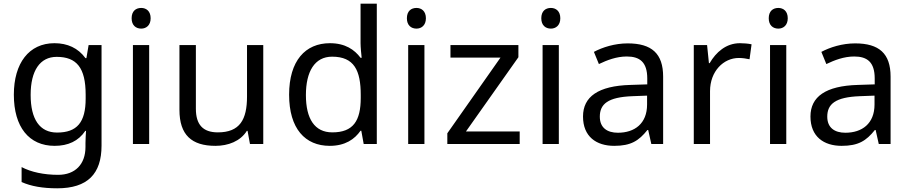

<svg xmlns="http://www.w3.org/2000/svg" viewBox="-20 -780 4925 1040"><path d="M275 -546C137 -546 55 -438 55 -267C55 -92 137 10 276 10C349 10 405 -16 442 -71H446C445 -59 443 -21 443 -5V16C443 110 387 167 295 167C218 167 148 152 97 125V206C148 229 212 240 290 240C454 240 530 162 530 9V-536H460L448 -465H443C403 -520 345 -546 275 -546ZM287 -472C395 -472 444 -413 444 -267V-246C444 -117 397 -62 289 -62C195 -62 146 -134 146 -266C146 -398 197 -472 287 -472Z M745 -737C716 -737 693 -720 693 -681C693 -643 716 -625 745 -625C772 -625 796 -643 796 -681C796 -720 772 -737 745 -737ZM788 -536H700V0H788Z M1406 -536H1318V-257C1318 -132 1279 -63 1160 -63C1079 -63 1041 -105 1041 -191V-536H952V-185C952 -49 1018 10 1147 10C1216 10 1282 -15 1317 -71H1321L1334 0H1406Z M1766 10C1850 10 1901 -26 1933 -72H1937L1950 0H2021V-760H1933V-546C1933 -526 1937 -484 1939 -467H1933C1900 -511 1850 -546 1767 -546C1634 -546 1546 -451 1546 -267C1546 -83 1633 10 1766 10ZM1780 -63C1684 -63 1637 -137 1637 -265C1637 -392 1684 -473 1779 -473C1898 -473 1934 -399 1934 -266V-250C1934 -125 1893 -63 1780 -63Z M2236 -737C2207 -737 2184 -720 2184 -681C2184 -643 2207 -625 2236 -625C2263 -625 2287 -643 2287 -681C2287 -720 2263 -737 2236 -737ZM2279 -536H2191V0H2279Z M2795 0V-68H2504L2788 -470V-536H2420V-468H2691L2403 -58V0Z M2964 -737C2935 -737 2912 -720 2912 -681C2912 -643 2935 -625 2964 -625C2991 -625 3015 -643 3015 -681C3015 -720 2991 -737 2964 -737ZM3007 -536H2919V0H3007Z M3380 -545C3310 -545 3244 -524 3197 -499L3224 -433C3268 -454 3319 -474 3375 -474C3445 -474 3486 -444 3486 -355V-323L3395 -320C3220 -315 3138 -256 3138 -149C3138 -40 3210 10 3307 10C3397 10 3440 -17 3487 -76H3491L3508 0H3572V-365C3572 -490 3510 -545 3380 -545ZM3406 -259 3485 -262V-214C3485 -110 3417 -61 3327 -61C3269 -61 3229 -88 3229 -148C3229 -216 3272 -254 3406 -259Z M3988 -546C3913 -546 3858 -497 3824 -438H3820L3810 -536H3738V0H3826V-286C3826 -394 3899 -466 3982 -466C4000 -466 4023 -463 4040 -459L4051 -540C4033 -544 4008 -546 3988 -546Z M4196 -737C4167 -737 4144 -720 4144 -681C4144 -643 4167 -625 4196 -625C4223 -625 4247 -643 4247 -681C4247 -720 4223 -737 4196 -737ZM4239 -536H4151V0H4239Z M4612 -545C4542 -545 4476 -524 4429 -499L4456 -433C4500 -454 4551 -474 4607 -474C4677 -474 4718 -444 4718 -355V-323L4627 -320C4452 -315 4370 -256 4370 -149C4370 -40 4442 10 4539 10C4629 10 4672 -17 4719 -76H4723L4740 0H4804V-365C4804 -490 4742 -545 4612 -545ZM4638 -259 4717 -262V-214C4717 -110 4649 -61 4559 -61C4501 -61 4461 -88 4461 -148C4461 -216 4504 -254 4638 -259Z"/></svg>

Font: Noto Sans Gurmukhi UI
Style: Regular
Weight: 400
Designer: Jelle Bosma - Monotype Design Team
Foundry: Monotype Imaging Inc.
Version: Version 2.004